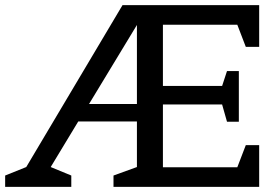

<svg xmlns="http://www.w3.org/2000/svg" viewBox="-42 -726 1087 746"><path d="M965 0H399V-44L490 -77V-254H262L155 -77L235 -44V0H-22V-44L60 -77L434 -706H965V-544H913L880 -630H591V-392H821L840 -450H886V-253H840L821 -320H591V-76H880L913 -162H965ZM490 -322V-629L304 -322Z"/></svg>

Font: Belgrano
Style: Regular
Weight: 400
Version: Version 1.002